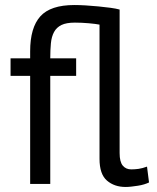

<svg xmlns="http://www.w3.org/2000/svg" viewBox="-20 -732 623 764"><path d="M376 -634Q361 -637 333 -639.5Q305 -642 278 -642Q244 -642 224.5 -632.5Q205 -623 195 -604.5Q185 -586 182.5 -559.5Q180 -533 180 -500H283V-430H180V0H100V-430H22V-500H100V-528Q100 -622 140.5 -667Q181 -712 276 -712Q296 -712 321 -710.5Q346 -709 371.5 -706.5Q397 -704 419.5 -701Q442 -698 456 -694V-123Q456 -88 468.5 -73Q481 -58 502 -58Q516 -58 531 -60Q546 -62 565 -69L573 -6Q565 -2 553.5 1.5Q542 5 529 7Q516 9 503 10.5Q490 12 480 12Q435 12 405.5 -13.5Q376 -39 376 -100Z"/></svg>

Font: PT Sans
Style: Regular
Weight: 400
Version: Version 2.003W OFL; ttfautohint (v1.6)